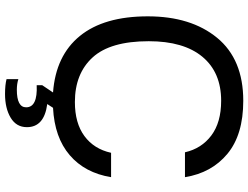

<svg xmlns="http://www.w3.org/2000/svg" viewBox="-132 -652 988 764"><g transform="rotate(90 362.0 -270.0)"><path d="M381 -744Q516 -744 592 -681Q668 -618 685 -512H586Q571 -578 519 -617Q467 -656 381 -656Q268 -656 206 -581.5Q144 -507 144 -368Q144 -215 208.5 -144.5Q273 -74 386 -74Q470 -74 521.5 -112Q573 -150 588 -218H685Q668 -114 597.5 -53.5Q527 7 409 13L394 36Q486 48 486 117Q486 159 448.5 181.5Q411 204 354 204Q318 204 295 198V151Q314 157 337 157Q407 157 407 120Q407 74 319 78V56L348 13Q201 2 123 -94Q45 -190 45 -364Q45 -536 130.5 -640Q216 -744 381 -744Z"/></g></svg>

Font: Nacelle
Style: Regular
Weight: 400
Designer: Sora Sagano
Foundry: Sora Sagano
Version: Version 1.000;FEAKit 1.0